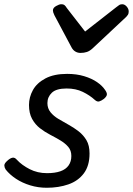

<svg xmlns="http://www.w3.org/2000/svg" viewBox="-24 -868 628 907"><path d="M197 19Q156 19 118.5 7.5Q81 -4 51.5 -23.5Q22 -43 3 -67Q-3 -76 -3.5 -86Q-4 -96 11 -109Q24 -121 35 -123Q46 -125 56 -113Q79 -88 116 -69Q153 -50 198 -50Q236 -50 261.5 -59Q287 -68 300 -86.5Q313 -105 313 -131Q313 -157 298.5 -174Q284 -191 261.5 -204.5Q239 -218 213 -231.5Q187 -245 164.5 -262.5Q142 -280 127.5 -306.5Q113 -333 113 -372Q113 -409 131.5 -442.5Q150 -476 190.5 -497.5Q231 -519 293 -519Q338 -519 374 -508Q410 -497 434.5 -480Q459 -463 471 -445Q481 -432 481 -422.5Q481 -413 467 -401Q455 -392 445 -389Q435 -386 424 -396Q400 -418 367 -434Q334 -450 291 -450Q242 -450 221 -430Q200 -410 200 -381Q200 -356 214.5 -338Q229 -320 251.5 -306.5Q274 -293 299.5 -279Q325 -265 347.5 -247.5Q370 -230 384.5 -205.5Q399 -181 399 -143Q399 -85 372 -49Q345 -13 299 3Q253 19 197 19ZM553 -848Q565 -848 574.5 -837Q584 -826 584 -814Q584 -804 580.5 -798.5Q577 -793 573 -789L414 -640Q400 -627 386.5 -622.5Q373 -618 356 -618Q343 -618 332 -624.5Q321 -631 314 -644L233 -796Q229 -804 227.5 -809.5Q226 -815 226 -819Q226 -831 241 -839.5Q256 -848 265 -848Q276 -848 281.5 -843Q287 -838 291 -831L378 -719L524 -833Q531 -838 537.5 -843Q544 -848 553 -848Z"/></svg>

Font: Playwrite CO
Style: Regular
Weight: 400
Designer: Veronika Burian, José Scaglione
Foundry: TypeTogether
Version: Version 1.000